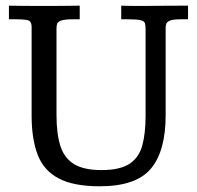

<svg xmlns="http://www.w3.org/2000/svg" viewBox="-20 -650 700 682"><path d="M334.5 11.7Q241.7 11.7 188.7 -16.1Q135.7 -43.9 114 -99.9Q92.3 -155.8 92.3 -239.3V-553.7Q92.3 -569.3 85 -575.4Q77.6 -581.5 36.1 -581.5H11.7V-629.9Q34.2 -629.4 58.8 -629.2Q83.5 -628.9 108.9 -628.9Q134.3 -628.9 157.7 -628.9Q183.6 -628.9 209.2 -629.2Q234.9 -629.4 263.2 -629.9V-581.5H240.2Q210.9 -581.5 198.5 -577.4Q186 -573.2 183.3 -566.2Q180.7 -559.1 180.7 -550.8V-241.7Q180.7 -173.8 194.8 -130.6Q209 -87.4 243.7 -66.7Q278.3 -45.9 340.3 -45.9Q406.7 -45.9 440.4 -68.4Q474.1 -90.8 485.6 -133.8Q497.1 -176.8 497.1 -237.8V-548.3Q497.1 -560.5 494.6 -567.9Q492.2 -575.2 479 -578.4Q465.8 -581.5 434.1 -581.5H410.6V-629.9Q422.4 -629.4 435.3 -629.2Q448.2 -628.9 462.4 -628.9Q476.6 -628.9 490.2 -628.9Q509.8 -628.9 527.1 -629.2Q544.4 -629.4 572 -629.6Q599.6 -629.9 647.9 -629.9V-581.5H623Q595.2 -581.5 584 -576.9Q572.8 -572.3 570.6 -565.4Q568.4 -558.6 568.4 -550.8V-240.7Q568.4 -112.8 515.6 -50.5Q462.9 11.7 334.5 11.7Z"/></svg>

Font: Kameron
Style: Regular
Weight: 400
Designer: Vernon Adams
Foundry: Vernon Adams
Version: Version 1.100